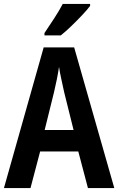

<svg xmlns="http://www.w3.org/2000/svg" viewBox="-20 -956 601 976"><path d="M427 0 378 -186H184L135 0H0L202 -715H357L561 0ZM306 -488Q300 -516 292 -552.5Q284 -589 280 -616Q276 -588 269 -553Q262 -518 255 -489L207 -295H354ZM438 -926Q424 -907 397.5 -879Q371 -851 342 -823Q313 -795 289 -776H206V-788Q231 -825 256 -863.5Q281 -902 299 -936H438Z"/></svg>

Font: Noto Sans Bengali Condensed SemiBold
Style: Regular
Weight: 600
Width: 3
Designer: Joana Ranito - Universal Thirst; Jelle Bosma - Monotype Design Team
Foundry: Universal Thirst ehf.
Version: Version 3.000; ttfautohint (v1.8.4.7-5d5b)